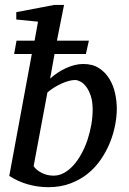

<svg xmlns="http://www.w3.org/2000/svg" viewBox="-20 -757 532 789"><path d="M360.8 -306.2Q360.8 -339.8 353 -363Q345.2 -386.2 334 -400.9Q322.8 -415.5 310.3 -421.9Q297.9 -428.2 289.1 -428.2Q276.9 -428.2 262.2 -424.3Q247.6 -420.4 232.2 -413.3Q216.8 -406.2 201.9 -397Q187 -387.7 174.8 -377L118.2 -74.2Q123 -66.9 131.3 -59.8Q139.6 -52.7 150.4 -47.1Q161.1 -41.5 173.8 -38.3Q186.5 -35.2 200.2 -35.2Q223.1 -35.2 243.9 -46.9Q264.6 -58.6 282.5 -78.6Q300.3 -98.6 314.9 -125.5Q329.6 -152.3 339.6 -182.4Q349.6 -212.4 355.2 -244.4Q360.8 -276.4 360.8 -306.2ZM460 -310.1Q460 -278.8 453.1 -242.9Q446.3 -207 431.9 -171.4Q417.5 -135.7 395 -102.5Q372.6 -69.3 341.3 -43.9Q310.1 -18.6 269.5 -3.2Q229 12.2 178.2 12.2Q135.7 12.2 94.5 0.5Q53.2 -11.2 18.1 -34.2L110.8 -535.2H38.1L47.9 -589.8H122.1L136.2 -668L46.9 -676.8V-707L203.1 -736.8H243.2L213.9 -589.8H345.2L333 -535.2H204.1L186 -434.1Q199.7 -446.3 215.8 -457.3Q231.9 -468.3 249.5 -476.3Q267.1 -484.4 285.4 -489.3Q303.7 -494.1 321.8 -494.1Q360.4 -494.1 386.7 -477.1Q413.1 -460 429.4 -433.1Q445.8 -406.2 452.9 -373.8Q460 -341.3 460 -310.1Z"/></svg>

Font: Charis SIL Viet
Style: Italic
Weight: 400
Italic angle: -11°
Foundry: SIL International
Version: Version 5.000